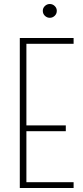

<svg xmlns="http://www.w3.org/2000/svg" viewBox="-20 -940 414 960"><path d="M79 -750H348V-721H112V-313H309V-284H112V-29H348V0H79ZM194 -886Q194 -900 204.5 -910Q215 -920 229 -920Q243 -920 253.5 -910Q264 -900 264 -886Q264 -871 253.5 -861Q243 -851 229 -851Q215 -851 204.5 -861Q194 -871 194 -886Z"/></svg>

Font: Poiret One
Style: Regular
Weight: 400
Designer: Denis Masharov (denis.masharov@gmail.com), Cyreal (Charset Expansion)
Foundry: Denis Masharov
Version: Version 1.101